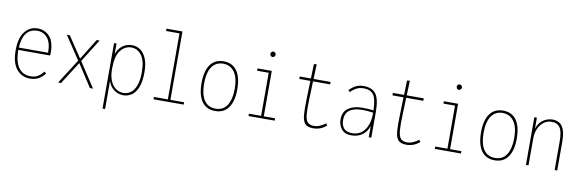

<svg xmlns="http://www.w3.org/2000/svg" viewBox="-55 -1138 5367 1778"><g transform="rotate(10 2628.0 -249.0)"><path d="M232 10Q151 10 103 -49.5Q55 -109 55 -224Q55 -345 102.5 -402.5Q150 -460 221 -460Q289 -460 334 -412Q379 -364 379 -258Q379 -249 379 -245.5Q379 -242 378 -233H78Q80 -119 120 -65.5Q160 -12 232 -12Q275 -12 303 -30.5Q331 -49 352 -77L370 -62Q346 -29 311.5 -9.5Q277 10 232 10ZM80 -255H355Q355 -349 318 -393.5Q281 -438 223 -438Q155 -438 119 -389.5Q83 -341 80 -255Z M494 0 642 -231 497 -449H525L656 -253L778 -449H805L670 -233L822 0H793L656 -211L522 0Z M941 167V-449H964V-349Q979 -396 1017 -427.5Q1055 -459 1110 -459Q1152 -459 1187 -435Q1222 -411 1243.5 -361Q1265 -311 1265 -232Q1265 -142 1243 -88.5Q1221 -35 1185.5 -11.5Q1150 12 1107 12Q1060 12 1020 -17Q980 -46 965 -100V167ZM1103 -9Q1141 -9 1172 -30.5Q1203 -52 1222 -100.5Q1241 -149 1241 -229Q1241 -336 1202.5 -386.5Q1164 -437 1107 -437Q1047 -437 1005.5 -384.5Q964 -332 964 -213Q964 -149 979 -109Q994 -69 1016.5 -47Q1039 -25 1062.5 -17Q1086 -9 1103 -9Z M1391 0V-22H1522V-643H1396V-665H1546V-22H1675V0Z M1971 8Q1888 8 1845.5 -52.5Q1803 -113 1803 -225Q1803 -339 1846 -399Q1889 -459 1971 -459Q2053 -459 2096 -399Q2139 -339 2139 -225Q2139 -113 2096 -52.5Q2053 8 1971 8ZM1971 -14Q2042 -14 2078.5 -70Q2115 -126 2115 -226Q2115 -332 2075.5 -384.5Q2036 -437 1971 -437Q1901 -437 1864 -382.5Q1827 -328 1827 -226Q1827 -123 1863.5 -68.5Q1900 -14 1971 -14Z M2284 0V-22H2399V-427H2290V-449H2424V-22H2530V0ZM2408 -577Q2398 -577 2391 -584.5Q2384 -592 2384 -602Q2384 -613 2391 -620.5Q2398 -628 2408 -628Q2418 -628 2425.5 -620.5Q2433 -613 2433 -602Q2433 -592 2425.5 -584.5Q2418 -577 2408 -577Z M2891 8Q2839 8 2816 -18Q2793 -44 2788.5 -100.5Q2784 -157 2787 -248L2792 -420H2688V-443H2793L2797 -578L2823 -582L2818 -443H2978V-420H2817L2811 -244Q2808 -158 2812.5 -108.5Q2817 -59 2835 -37.5Q2853 -16 2893 -15Q2923 -14 2952 -27Q2981 -40 3004 -58L3018 -40Q2988 -14 2956.5 -3Q2925 8 2891 8Z M3250 11Q3191 11 3160 -26.5Q3129 -64 3129 -117Q3129 -191 3180 -225Q3231 -259 3309 -259Q3330 -259 3360 -257.5Q3390 -256 3415 -252Q3413 -351 3386.5 -394.5Q3360 -438 3287 -438Q3223 -438 3169 -381L3154 -397Q3182 -427 3213.5 -443Q3245 -459 3286 -459Q3368 -459 3403.5 -410Q3439 -361 3439 -240V0H3415V-109Q3402 -57 3359.5 -23Q3317 11 3250 11ZM3153 -116Q3153 -69 3177 -39.5Q3201 -10 3255 -10Q3308 -10 3344 -38Q3380 -66 3398 -115Q3416 -164 3416 -226Q3416 -230 3416 -231Q3392 -235 3363 -237Q3334 -239 3315 -239Q3235 -239 3194 -209Q3153 -179 3153 -116Z M3767 8Q3715 8 3692 -18Q3669 -44 3664.5 -100.5Q3660 -157 3663 -248L3668 -420H3564V-443H3669L3673 -578L3699 -582L3694 -443H3854V-420H3693L3687 -244Q3684 -158 3688.5 -108.5Q3693 -59 3711 -37.5Q3729 -16 3769 -15Q3799 -14 3828 -27Q3857 -40 3880 -58L3894 -40Q3864 -14 3832.5 -3Q3801 8 3767 8Z M4036 0V-22H4151V-427H4042V-449H4176V-22H4282V0ZM4160 -577Q4150 -577 4143 -584.5Q4136 -592 4136 -602Q4136 -613 4143 -620.5Q4150 -628 4160 -628Q4170 -628 4177.5 -620.5Q4185 -613 4185 -602Q4185 -592 4177.5 -584.5Q4170 -577 4160 -577Z M4599 8Q4516 8 4473.5 -52.5Q4431 -113 4431 -225Q4431 -339 4474 -399Q4517 -459 4599 -459Q4681 -459 4724 -399Q4767 -339 4767 -225Q4767 -113 4724 -52.5Q4681 8 4599 8ZM4599 -14Q4670 -14 4706.5 -70Q4743 -126 4743 -226Q4743 -332 4703.5 -384.5Q4664 -437 4599 -437Q4529 -437 4492 -382.5Q4455 -328 4455 -226Q4455 -123 4491.5 -68.5Q4528 -14 4599 -14Z M4893 0V-449H4917V-345Q4934 -399 4974 -428Q5014 -457 5067 -457Q5099 -457 5126.5 -441.5Q5154 -426 5170.5 -385.5Q5187 -345 5187 -269V0H5163V-267Q5163 -362 5137.5 -398.5Q5112 -435 5060 -435Q5017 -435 4984.5 -410Q4952 -385 4934.5 -344Q4917 -303 4917 -255V0Z"/></g></svg>

Font: Inconsolata SemiCondensed ExtraLight
Style: Regular
Weight: 200
Width: 4
Monospace: yes
Designer: Raph Levien, Cyreal, Brenton Simpson
Foundry: Raph Levien, Cyreal, Google
Version: Version 3.100; ttfautohint (v1.8.4.7-5d5b)